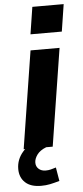

<svg xmlns="http://www.w3.org/2000/svg" viewBox="-77 -764 432 995"><g transform="rotate(-5 139.5 -267.0)"><path d="M22 0 102 -507H253L173 0ZM109 -590 131 -731H294L272 -590ZM96 197Q42 197 13.5 170.5Q-15 144 -15 100Q-15 51 18 12.5Q51 -26 101 -45L139 0Q106 13 91 34Q76 55 76 75Q76 95 90 107.5Q104 120 126 120Q140 120 152.5 117Q165 114 180 109L192 180Q164 188 142.5 192.5Q121 197 96 197Z"/></g></svg>

Font: Mulish ExtraLight ExtraBold
Style: Italic
Weight: 800
Italic angle: -9°
Version: Version 3.603